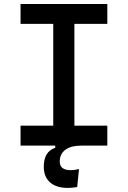

<svg xmlns="http://www.w3.org/2000/svg" viewBox="-20 -713 626 940"><path d="M80.6 0V-97.7H240.7V-596.2H80.6V-693.4H505.4V-596.2H344.2V-97.7H505.4V0H377.4Q327.6 0 300 20.3Q272.5 40.5 272.5 78.1Q272.5 120.1 326.7 120.1Q343.3 120.1 366.7 114.7L357.9 202.6Q334.5 207 312 207Q255.9 207 225.1 179.9Q194.3 152.8 194.3 103.5Q194.3 28.8 250.5 10.7V0Z"/></svg>

Font: Caskaydia Cove Medium
Style: Regular
Weight: 500
Monospace: yes
Designer: Aaron Bell
Foundry: Saja Typeworks
Version: Version 4.300; ttfautohint (v1.8.3)